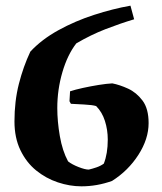

<svg xmlns="http://www.w3.org/2000/svg" viewBox="-20 -645 572 677"><path d="M267 12Q226 12 184 -2Q142 -16 107.5 -44Q73 -72 52 -115.5Q31 -159 31 -217Q31 -288 46.5 -349Q62 -410 87 -463Q127 -506 186 -538.5Q245 -571 311.5 -592.5Q378 -614 440 -625L453 -577Q403 -562 351.5 -542Q300 -522 249 -492Q218 -452 200 -390.5Q182 -329 182 -264Q182 -217 191 -165Q200 -113 220 -76Q234 -65 257 -56Q280 -47 293 -47Q306 -50 320.5 -55Q335 -60 346 -68Q360 -103 360 -153Q360 -187 350 -218.5Q340 -250 319 -271Q306 -275 277 -276.5Q248 -278 230 -279L225 -288L227 -323Q245 -329 272.5 -335Q300 -341 328 -345.5Q356 -350 376 -351Q402 -346 431.5 -332.5Q461 -319 482.5 -290.5Q504 -262 504 -211Q504 -155 468 -99Q432 -43 375 -7Q322 12 267 12Z"/></svg>

Font: Labrada
Style: Bold
Weight: 700
Designer: Mercedes Jáuregui
Foundry: Omnibus-Type Team
Version: Version 1.000; ttfautohint (v1.8.4.7-5d5b)